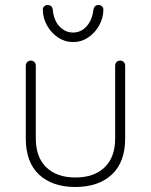

<svg xmlns="http://www.w3.org/2000/svg" viewBox="-20 -741 603 767"><path d="M480 -479V-188Q480 -93 426.5 -43.5Q373 6 281 6Q189 6 136 -43.5Q83 -93 83 -188V-479Q83 -487 89 -493Q95 -499 103 -499Q112 -499 117.5 -493Q123 -487 123 -479V-188Q123 -113 165 -72.5Q207 -32 281 -32Q356 -32 398 -72.5Q440 -113 440 -188V-479Q440 -487 445.5 -493Q451 -499 460 -499Q469 -499 474.5 -493Q480 -487 480 -479ZM151 -703Q151 -710 156.5 -715.5Q162 -721 170 -721Q189 -721 191 -701Q195 -659 218 -635Q241 -611 272 -611Q303 -611 325.5 -635.5Q348 -660 353 -701Q356 -721 374 -721Q382 -721 387.5 -715.5Q393 -710 393 -703Q393 -670 376.5 -640Q360 -610 332.5 -591.5Q305 -573 272 -573Q239 -573 211.5 -591.5Q184 -610 167.5 -640Q151 -670 151 -703Z"/></svg>

Font: Quicksand Light
Style: Regular
Weight: 300
Designer: Andrew Paglinawan
Foundry: Andrew Paglinawan
Version: Version 3.000